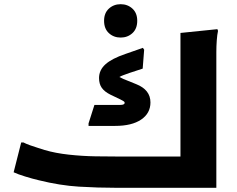

<svg xmlns="http://www.w3.org/2000/svg" viewBox="-20 -895 1130 915"><path d="M1011 0H536Q446 0 356 -5.5Q266 -11 165 -36Q135 -43 99.5 -54Q64 -65 45 -74L81 -216H92Q103 -210 122.5 -203Q142 -196 161.5 -190Q181 -184 193 -180Q244 -165 308 -158Q372 -151 435.5 -150Q499 -149 550 -149H840V-738L1016 -756L1019 -748Q1015 -730 1013 -702.5Q1011 -675 1011 -647.5Q1011 -620 1011 -600ZM629 -494Q697 -467 697 -407Q697 -355 652.5 -325Q608 -295 529 -295H402V-307L430 -395H553Q574 -395 574 -405Q574 -410 568.5 -413Q563 -416 554 -421L506 -444Q478 -458 465 -476.5Q452 -495 452 -523Q452 -561 482.5 -588.5Q513 -616 578 -638L661 -667L667 -658L660 -568L596 -547Q580 -541 568.5 -537Q557 -533 549 -528Q558 -523 568.5 -518.5Q579 -514 592 -509ZM555 -716Q522 -716 499 -737Q476 -758 476 -796Q476 -833 499 -854Q522 -875 555 -875Q588 -875 611 -854Q634 -833 634 -796Q634 -758 611 -737Q588 -716 555 -716Z"/></svg>

Font: Kufam
Style: Bold Italic
Weight: 700
Italic angle: -11°
Designer: Artur Schmal
Foundry: Original Type
Version: Version 1.301; ttfautohint (v1.8.3)